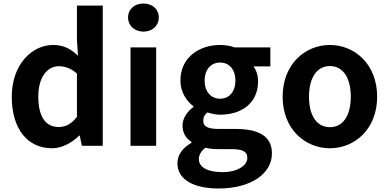

<svg xmlns="http://www.w3.org/2000/svg" viewBox="-20 -830 2211 1093"><path d="M276 14C334 14 390 -18 431 -58H434L446 0H565V-798H418V-601L424 -513C384 -550 345 -574 282 -574C161 -574 47 -462 47 -279C47 -96 137 14 276 14ZM314 -107C240 -107 198 -165 198 -281C198 -393 251 -453 314 -453C349 -453 384 -442 418 -411V-165C386 -123 353 -107 314 -107Z M723 0H869V-560H723ZM797 -650C847 -650 884 -684 884 -730C884 -778 847 -810 797 -810C746 -810 709 -778 709 -730C709 -684 746 -650 797 -650Z M1224 243C1411 243 1528 157 1528 44C1528 -54 1455 -96 1320 -96H1225C1159 -96 1137 -112 1137 -142C1137 -164 1145 -177 1161 -190C1185 -182 1211 -177 1233 -177C1353 -177 1449 -241 1449 -367C1449 -402 1438 -433 1423 -452H1519V-560H1317C1294 -568 1264 -574 1233 -574C1114 -574 1007 -503 1007 -371C1007 -306 1043 -253 1081 -225V-221C1048 -197 1019 -158 1019 -116C1019 -70 1041 -41 1070 -22V-17C1019 12 990 52 990 99C990 198 1092 243 1224 243ZM1233 -268C1184 -268 1145 -305 1145 -371C1145 -437 1183 -474 1233 -474C1283 -474 1320 -437 1320 -371C1320 -305 1282 -268 1233 -268ZM1246 150C1164 150 1112 123 1112 76C1112 53 1124 31 1149 11C1169 16 1193 19 1227 19H1295C1355 19 1388 29 1388 69C1388 113 1330 150 1246 150Z M1858 14C1998 14 2127 -94 2127 -279C2127 -466 1998 -574 1858 -574C1718 -574 1589 -466 1589 -279C1589 -94 1718 14 1858 14ZM1858 -106C1782 -106 1739 -174 1739 -279C1739 -385 1782 -454 1858 -454C1934 -454 1977 -385 1977 -279C1977 -174 1934 -106 1858 -106Z"/></svg>

Font: Noto Sans CJK JP Bold
Style: Regular
Weight: 700
Designer: Ryoko NISHIZUKA (kana & ideographs); Paul D. Hunt (Latin, Greek & Cyrillic); Wenlong ZHANG (bopomofo); Sandoll Communica
Foundry: Adobe Systems Incorporated
Version: Version 1.004;PS 1.004;hotconv 1.0.82;makeotf.lib2.5.63406